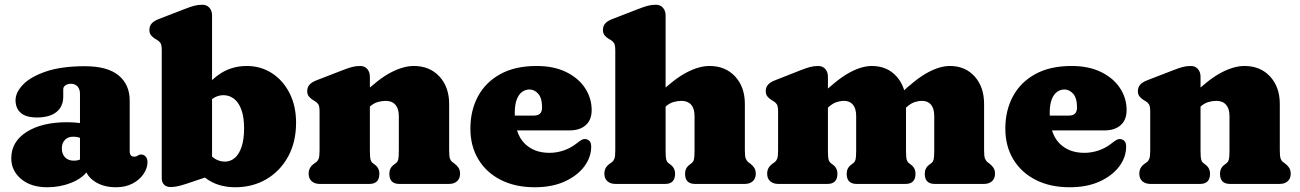

<svg xmlns="http://www.w3.org/2000/svg" viewBox="-20 -775 5478 809"><path d="M337 -82.5V-95.5L317 -99V-380Q317 -399 306.8 -410.5Q296.5 -422 279 -422Q266 -422 256.2 -415.8Q246.5 -409.5 246.5 -399V-368Q246.5 -326 217.8 -303Q189 -280 135.5 -280Q90 -280 67.8 -299.2Q45.5 -318.5 45.5 -353Q45.5 -386 77.5 -419Q109.5 -452 174.5 -474Q239.5 -496 337.5 -496Q433 -496 479.8 -457.2Q526.5 -418.5 526.5 -351.5V-135Q526.5 -127.5 530.8 -121.2Q535 -115 545.5 -115Q551.5 -115 555 -116.5Q558.5 -118 561.5 -120Q564 -121.5 566.8 -122.8Q569.5 -124 573.5 -124Q587 -124 594.2 -114.8Q601.5 -105.5 601.5 -92Q601.5 -67 585.2 -42.5Q569 -18 539.2 -2Q509.5 14 468.5 14Q412.5 14 374.8 -13.2Q337 -40.5 337 -82.5ZM27.5 -108Q27.5 -178 92 -219Q156.5 -260 262.5 -260Q291.5 -260 314.2 -256.8Q337 -253.5 351 -247L330 -188.5Q320 -194 310 -196.5Q300 -199 288 -199Q266.5 -199 253.5 -185.5Q240.5 -172 240.5 -150Q240.5 -126 254.2 -112Q268 -98 291 -98Q307 -98 319.5 -103.8Q332 -109.5 338 -116L351 -57Q326.5 -23 279.5 -4.5Q232.5 14 179.5 14Q110 14 68.8 -21Q27.5 -56 27.5 -108Z M873.5 -710V-37L790.5 -9Q764.5 0 742 6.5Q719.5 13 697.5 13Q682 13 671.8 3.5Q661.5 -6 661.5 -24V-563Q661.5 -585.5 656 -593.8Q650.5 -602 641.5 -607L634.5 -611Q623.5 -617.5 616.5 -626.2Q609.5 -635 609.5 -649Q609.5 -665 619 -676Q628.5 -687 649.5 -695L755.5 -736Q781 -746 797.5 -750.5Q814 -755 832.5 -755Q851.5 -755 862.5 -742.2Q873.5 -729.5 873.5 -710ZM836.5 -307 800.5 -347Q843.5 -417 897 -457Q950.5 -497 1019.5 -497Q1079 -497 1126 -466.5Q1173 -436 1200.2 -382.2Q1227.5 -328.5 1227.5 -258Q1227.5 -176.5 1194 -115.2Q1160.5 -54 1102.5 -20Q1044.5 14 971.5 14Q911 14 865.8 -11.8Q820.5 -37.5 787.5 -90L844.5 -156Q863.5 -120 884 -107Q904.5 -94 927.5 -94Q951.5 -94 969.8 -110Q988 -126 998.2 -157.2Q1008.5 -188.5 1008.5 -234Q1008.5 -282 997 -313Q985.5 -344 965.8 -359Q946 -374 921.5 -374Q896 -374 874.5 -358.2Q853 -342.5 836.5 -307Z M1538.5 -452V-142Q1538.5 -113.5 1541.2 -103Q1544 -92.5 1551.5 -87L1559.5 -81Q1578.5 -67 1578.5 -43Q1578.5 0 1536.5 0H1327.5Q1306 0 1293.2 -11.5Q1280.5 -23 1280.5 -43Q1280.5 -58 1287 -68.5Q1293.5 -79 1305.5 -87L1312.5 -92Q1319.5 -97.5 1323 -107Q1326.5 -116.5 1326.5 -142V-305Q1326.5 -327.5 1321 -335.8Q1315.5 -344 1306.5 -349L1299.5 -353Q1288.5 -360 1281.5 -368.5Q1274.5 -377 1274.5 -391Q1274.5 -407 1284 -418Q1293.5 -429 1314.5 -437L1420.5 -478Q1446 -488 1462.5 -492.5Q1479 -497 1497.5 -497Q1516.5 -497 1527.5 -484.2Q1538.5 -471.5 1538.5 -452ZM1520.5 -310 1482.5 -354 1505.5 -376Q1576 -443.5 1628 -470.2Q1680 -497 1723.5 -497Q1790.5 -497 1831.5 -452.8Q1872.5 -408.5 1872.5 -337V-142Q1872.5 -116.5 1876 -106.8Q1879.5 -97 1886.5 -92L1893.5 -87Q1905.5 -78 1912 -68Q1918.5 -58 1918.5 -43Q1918.5 -23 1906 -11.5Q1893.5 0 1871.5 0H1662.5Q1620.5 0 1620.5 -43Q1620.5 -67 1639.5 -81L1647.5 -87Q1655 -92.5 1657.8 -103Q1660.5 -113.5 1660.5 -142V-286Q1660.5 -317 1646.2 -333.5Q1632 -350 1605.5 -350Q1589 -350 1571.5 -345Q1554 -340 1537.5 -325Z M2473 -311Q2473 -270 2448.2 -247.8Q2423.5 -225.5 2379 -225.5H2097.5V-288H2230Q2264 -288 2264 -321.5Q2264 -362 2247.8 -380Q2231.5 -398 2211 -398Q2194.5 -398 2180.2 -388Q2166 -378 2157.5 -356.2Q2149 -334.5 2149 -298.5Q2149 -213.5 2188.8 -172.2Q2228.5 -131 2295 -131Q2325.5 -131 2355 -141Q2384.5 -151 2408.5 -170Q2423 -181.5 2431 -185.8Q2439 -190 2446.5 -189Q2455.5 -188.5 2463.2 -181.5Q2471 -174.5 2471 -157Q2471 -112.5 2441.8 -73.5Q2412.5 -34.5 2359.2 -10.2Q2306 14 2233 14Q2151 14 2090 -17Q2029 -48 1995.5 -103.8Q1962 -159.5 1962 -233Q1962 -309.5 1994 -369Q2026 -428.5 2088.2 -462.8Q2150.5 -497 2241 -497Q2313.5 -497 2365.5 -471.5Q2417.5 -446 2445.2 -403.8Q2473 -361.5 2473 -311Z M2766.5 -310 2728.5 -354 2751.5 -376Q2822 -443.5 2874 -470.2Q2926 -497 2969.5 -497Q3036.5 -497 3077.5 -452.8Q3118.5 -408.5 3118.5 -337V-142Q3118.5 -116.5 3122.2 -107Q3126 -97.5 3132.5 -92L3139.5 -87Q3151.5 -78 3158 -68Q3164.5 -58 3164.5 -43Q3164.5 -23 3152 -11.5Q3139.5 0 3117.5 0H2908.5Q2866.5 0 2866.5 -43Q2866.5 -67 2885.5 -81L2893.5 -87Q2901 -92.5 2903.8 -103Q2906.5 -113.5 2906.5 -142V-286Q2906.5 -317.5 2892.2 -333.8Q2878 -350 2851.5 -350Q2835 -350 2817.5 -345Q2800 -340 2783.5 -325ZM2784.5 -710V-142Q2784.5 -113.5 2787.2 -103Q2790 -92.5 2797.5 -87L2805.5 -81Q2824.5 -67 2824.5 -43Q2824.5 0 2782.5 0H2573.5Q2552 0 2539.2 -11.5Q2526.5 -23 2526.5 -43Q2526.5 -58 2533 -68.5Q2539.5 -79 2551.5 -87L2558.5 -92Q2565.5 -97.5 2569 -107Q2572.5 -116.5 2572.5 -142V-563Q2572.5 -585.5 2567 -593.8Q2561.5 -602 2552.5 -607L2545.5 -611Q2534.5 -617.5 2527.5 -626.2Q2520.5 -635 2520.5 -649Q2520.5 -665 2530 -676Q2539.5 -687 2560.5 -695L2666.5 -736Q2692 -746 2708.5 -750.5Q2725 -755 2743.5 -755Q2762.5 -755 2773.5 -742.2Q2784.5 -729.5 2784.5 -710Z M3468.5 -452V-142Q3468.5 -113.5 3471.2 -103Q3474 -92.5 3481.5 -87L3489.5 -81Q3508.5 -67 3508.5 -43Q3508.5 0 3466.5 0H3259.5Q3238 0 3225.2 -11.5Q3212.5 -23 3212.5 -43Q3212.5 -58 3219 -68.5Q3225.5 -79 3237.5 -87L3244.5 -92Q3251.5 -97.5 3255 -107Q3258.5 -116.5 3258.5 -142V-305Q3258.5 -327.5 3253 -335.8Q3247.5 -344 3238.5 -349L3231.5 -353Q3220.5 -360 3213.5 -368.5Q3206.5 -377 3206.5 -391Q3206.5 -407 3216 -418Q3225.5 -429 3246.5 -437L3350.5 -478Q3376 -488 3392.5 -492.5Q3409 -497 3427.5 -497Q3446.5 -497 3457.5 -484.2Q3468.5 -471.5 3468.5 -452ZM3455.5 -310 3417.5 -354 3440.5 -376Q3510.5 -443 3561 -470Q3611.5 -497 3653.5 -497Q3718 -497 3757.8 -452.8Q3797.5 -408.5 3797.5 -337V-142Q3797.5 -113.5 3800.2 -103.2Q3803 -93 3810.5 -87L3818.5 -81Q3837.5 -67 3837.5 -43Q3837.5 0 3795.5 0H3589.5Q3547.5 0 3547.5 -43Q3547.5 -67 3566.5 -81L3574.5 -87Q3582 -92.5 3584.8 -103Q3587.5 -113.5 3587.5 -142V-286Q3587.5 -317.5 3574 -333.8Q3560.5 -350 3536.5 -350Q3521 -350 3505 -344.8Q3489 -339.5 3472.5 -325ZM3784.5 -310 3746.5 -354 3769.5 -376Q3839.5 -443 3890 -470Q3940.5 -497 3982.5 -497Q4047 -497 4086.8 -452.8Q4126.5 -408.5 4126.5 -337V-142Q4126.5 -116.5 4130.2 -107Q4134 -97.5 4140.5 -92L4147.5 -87Q4159.5 -78 4166 -68Q4172.5 -58 4172.5 -43Q4172.5 -23 4160 -11.5Q4147.5 0 4125.5 0H3918.5Q3876.5 0 3876.5 -43Q3876.5 -67 3895.5 -81L3903.5 -87Q3911 -92.5 3913.8 -103Q3916.5 -113.5 3916.5 -142V-286Q3916.5 -317.5 3903 -333.8Q3889.5 -350 3865.5 -350Q3850 -350 3834 -344.8Q3818 -339.5 3801.5 -325Z M4727 -311Q4727 -270 4702.2 -247.8Q4677.5 -225.5 4633 -225.5H4351.5V-288H4484Q4518 -288 4518 -321.5Q4518 -362 4501.8 -380Q4485.5 -398 4465 -398Q4448.5 -398 4434.2 -388Q4420 -378 4411.5 -356.2Q4403 -334.5 4403 -298.5Q4403 -213.5 4442.8 -172.2Q4482.5 -131 4549 -131Q4579.5 -131 4609 -141Q4638.5 -151 4662.5 -170Q4677 -181.5 4685 -185.8Q4693 -190 4700.5 -189Q4709.5 -188.5 4717.2 -181.5Q4725 -174.5 4725 -157Q4725 -112.5 4695.8 -73.5Q4666.5 -34.5 4613.2 -10.2Q4560 14 4487 14Q4405 14 4344 -17Q4283 -48 4249.5 -103.8Q4216 -159.5 4216 -233Q4216 -309.5 4248 -369Q4280 -428.5 4342.2 -462.8Q4404.5 -497 4495 -497Q4567.5 -497 4619.5 -471.5Q4671.5 -446 4699.2 -403.8Q4727 -361.5 4727 -311Z M5038.5 -452V-142Q5038.5 -113.5 5041.2 -103Q5044 -92.5 5051.5 -87L5059.5 -81Q5078.5 -67 5078.5 -43Q5078.5 0 5036.5 0H4827.5Q4806 0 4793.2 -11.5Q4780.5 -23 4780.5 -43Q4780.5 -58 4787 -68.5Q4793.5 -79 4805.5 -87L4812.5 -92Q4819.5 -97.5 4823 -107Q4826.5 -116.5 4826.5 -142V-305Q4826.5 -327.5 4821 -335.8Q4815.5 -344 4806.5 -349L4799.5 -353Q4788.5 -360 4781.5 -368.5Q4774.5 -377 4774.5 -391Q4774.5 -407 4784 -418Q4793.5 -429 4814.5 -437L4920.5 -478Q4946 -488 4962.5 -492.5Q4979 -497 4997.5 -497Q5016.5 -497 5027.5 -484.2Q5038.5 -471.5 5038.5 -452ZM5020.5 -310 4982.5 -354 5005.5 -376Q5076 -443.5 5128 -470.2Q5180 -497 5223.5 -497Q5290.5 -497 5331.5 -452.8Q5372.5 -408.5 5372.5 -337V-142Q5372.5 -116.5 5376 -106.8Q5379.5 -97 5386.5 -92L5393.5 -87Q5405.5 -78 5412 -68Q5418.5 -58 5418.5 -43Q5418.5 -23 5406 -11.5Q5393.5 0 5371.5 0H5162.5Q5120.5 0 5120.5 -43Q5120.5 -67 5139.5 -81L5147.5 -87Q5155 -92.5 5157.8 -103Q5160.5 -113.5 5160.5 -142V-286Q5160.5 -317 5146.2 -333.5Q5132 -350 5105.5 -350Q5089 -350 5071.5 -345Q5054 -340 5037.5 -325Z"/></svg>

Font: Fraunces SuperSoft
Style: Regular
Weight: 900
Version: Version 1.000;[b76b70a41]